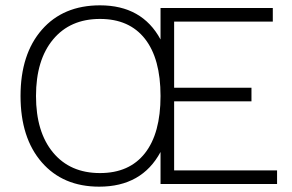

<svg xmlns="http://www.w3.org/2000/svg" viewBox="-20 -690 1096 720"><path d="M355 -670Q513 -670 582 -542V-660H1003V-609H633V-361H923V-310H633V-51H1019V0H582V-120Q512 10 352 10Q216 10 136.5 -81.5Q57 -173 57 -330Q57 -487 137 -578.5Q217 -670 355 -670ZM355 -41Q465 -41 523.5 -115.5Q582 -190 582 -330Q582 -470 523.5 -544.5Q465 -619 355 -619Q243 -619 179 -542Q115 -465 115 -330Q115 -195 179 -118Q243 -41 355 -41Z"/></svg>

Font: Human Sans Light
Style: Regular
Weight: 300
Designer: Tim Radville
Foundry: Continuum
Version: Version 1.000;FEAKit 1.0